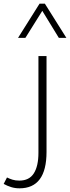

<svg xmlns="http://www.w3.org/2000/svg" viewBox="-56 -783 381 1044"><path d="M50 241Q26 241 5 234.5Q-16 228 -36 217L-18 182Q-4 189 12 194Q28 199 49 199Q103 199 128 159.5Q153 120 153 48V-478H197V43Q197 241 50 241ZM42 -577 159 -763H188L305 -577H264L174 -724L82 -577Z"/></svg>

Font: Noto Kufi Arabic ExtraLight
Style: Regular
Weight: 200
Designer: Monotype Design Team, David Williams, Khaled Hosny
Foundry: Google LLC
Version: Version 2.109; ttfautohint (v1.8.4.7-5d5b)